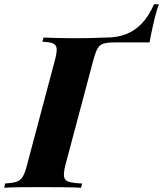

<svg xmlns="http://www.w3.org/2000/svg" viewBox="-65 -885 769 905"><path d="M435 -708Q489 -708 530.5 -724.5Q572 -741 604.5 -775.5Q637 -810 661 -865H684Q675 -842 665 -803Q661 -786 653.5 -753Q646 -720 640 -685H476Q442 -685 423.5 -679.5Q405 -674 395 -656.5Q385 -639 375 -602L243 -106Q234 -70 237 -52Q240 -34 260 -28Q280 -22 322 -20L317 0Q285 -2 233.5 -2.5Q182 -3 129 -3Q75 -3 29 -2.5Q-17 -2 -45 0L-41 -20Q-7 -22 12 -28Q31 -34 42 -52Q53 -70 62 -106L194 -602Q204 -639 202 -656.5Q200 -674 184.5 -680.5Q169 -687 135 -688L140 -708Q170 -707 203 -706Q236 -705 264.5 -705Q293 -705 312 -705Q334 -705 357 -705.5Q380 -706 401 -707Q422 -708 435 -708Z"/></svg>

Font: Playfair Display ExtraBold
Style: Italic
Weight: 800
Italic angle: -14°
Designer: Claus Eggers Sørensen
Foundry: Claus Eggers Sørensen
Version: Version 1.203